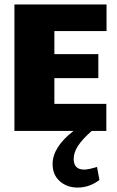

<svg xmlns="http://www.w3.org/2000/svg" viewBox="-20 -590 526 865"><path d="M225 -450V-346H423V-238H225V-122H459V0H393Q351 37 331.5 67Q312 97 312 126Q312 174 359 174Q379 174 417 162L428 221Q382 255 330 255Q282 255 249.5 226.5Q217 198 217 149Q217 73 311 0H45V-570H460V-450Z"/></svg>

Font: Lalezar
Style: Regular
Weight: 400
Designer: Borna Izadpanah
Foundry: Borna Izadpanah
Version: Version 1.004